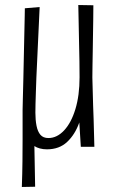

<svg xmlns="http://www.w3.org/2000/svg" viewBox="-20 -585 462 765"><path d="M67 160Q69 105 69.5 57Q70 9 70 -30.5Q70 -70 70 -99Q70 -128 70 -146Q70 -157 71 -190.5Q72 -224 73 -269Q74 -314 75 -362Q76 -410 77 -452.5Q78 -495 78.5 -522Q79 -549 79 -552L138 -557Q136 -518 134 -471Q132 -424 129.5 -374.5Q127 -325 125 -277Q124 -247 123 -220Q122 -193 121.5 -171.5Q121 -150 121 -136Q121 -107 125.5 -84Q130 -61 141 -48Q152 -35 173 -35Q207 -35 235.5 -65.5Q264 -96 280.5 -150.5Q297 -205 297 -277Q297 -306 296.5 -341Q296 -376 295 -414Q294 -452 293.5 -490Q293 -528 292 -565L352 -564Q352 -539 351.5 -508Q351 -477 350.5 -444Q350 -411 349.5 -379.5Q349 -348 348.5 -321Q348 -294 348 -276Q349 -248 349.5 -220.5Q350 -193 351 -165.5Q352 -138 353 -110.5Q354 -83 354.5 -55.5Q355 -28 356 0H302L296 -97Q279 -49 247.5 -19.5Q216 10 167 10Q152 10 139 6.5Q126 3 117 -3Q118 37 118.5 77.5Q119 118 120 159Z"/></svg>

Font: Truculenta Light
Style: Regular
Weight: 300
Version: Version 1.002